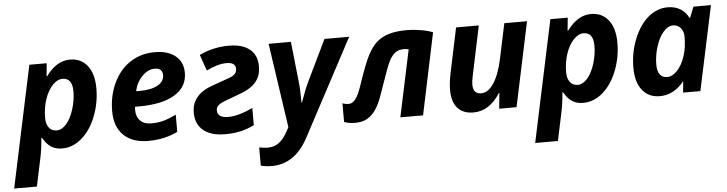

<svg xmlns="http://www.w3.org/2000/svg" viewBox="-81 -776 4687 1237"><g transform="rotate(-5 2263.0 -158.0)"><path d="M397 -556.2Q468.3 -556.2 509.5 -503.7Q550.8 -451.2 550.8 -356.9Q550.8 -263.7 517.3 -177.5Q483.9 -91.3 425.8 -40.8Q367.7 9.8 297.9 9.8Q257.3 9.8 228 -8.3Q198.7 -26.4 173.8 -69.8H169.9Q164.1 7.8 148.9 74.2L113.8 240.2H-33.2L133.8 -545.9H246.1L237.8 -462.9H242.2Q309.6 -556.2 397 -556.2ZM337.9 -437Q304.7 -437 273.7 -404.1Q242.7 -371.1 223.9 -316.2Q205.1 -261.2 205.1 -194.8Q205.1 -155.8 223.1 -132.3Q241.2 -108.9 272.9 -108.9Q305.7 -108.9 335.4 -142.6Q365.2 -176.3 383.5 -235.1Q401.9 -293.9 401.9 -351.1Q401.9 -437 337.9 -437Z M935.1 -450.2Q892.1 -450.2 854 -411.1Q815.9 -372.1 804.2 -315.9H826.2Q901.9 -315.9 944.1 -339.6Q986.3 -363.3 986.3 -403.8Q986.3 -450.2 935.1 -450.2ZM855 9.8Q752.4 9.8 695.8 -45.4Q639.2 -100.6 639.2 -201.2Q639.2 -302.2 679.4 -385.5Q719.7 -468.8 788.6 -512.5Q857.4 -556.2 944.3 -556.2Q1030.8 -556.2 1079.1 -516.4Q1127.4 -476.6 1127.4 -407.2Q1127.4 -315.9 1045.9 -266.4Q964.4 -216.8 813 -216.8H788.1L787.1 -206.5V-196.8Q787.1 -152.3 812.3 -126.7Q837.4 -101.1 884.3 -101.1Q926.8 -101.1 961.4 -110.4Q996.1 -119.6 1045.4 -143.1V-32.2Q961.4 9.8 855 9.8Z M1233.4 -513.2Q1322.8 -556.2 1424.3 -556.2Q1511.7 -556.2 1559.1 -517.8Q1606.4 -479.5 1606.4 -408.2Q1606.4 -361.8 1590.3 -331.8Q1574.2 -301.8 1546.9 -281.2Q1519.5 -260.7 1483.4 -246.3Q1447.3 -231.9 1407.2 -217.8Q1358.4 -200.7 1342.5 -191.9Q1326.7 -183.1 1319.1 -172.9Q1311.5 -162.6 1311.5 -147.9Q1311.5 -99.1 1381.3 -99.1Q1447.3 -99.1 1540.5 -143.1V-32.2Q1494.6 -9.3 1450.4 0.2Q1406.2 9.8 1350.6 9.8Q1260.7 9.8 1211.4 -31Q1162.1 -71.8 1162.1 -145Q1162.1 -190.4 1179.2 -220.7Q1196.3 -251 1223.4 -271.2Q1250.5 -291.5 1284.7 -304.7Q1318.8 -317.9 1352.5 -329.1Q1416.5 -350.6 1430.7 -358.9Q1444.8 -367.2 1451.7 -377.9Q1458.5 -388.7 1458.5 -403.8Q1458.5 -445.8 1399.4 -445.8Q1343.8 -445.8 1269.5 -409.2Z M1681.2 -545.9H1825.2L1852.5 -293Q1859.4 -233.4 1859.4 -149.9H1862.3Q1872.1 -174.8 1883.8 -208.3Q1895.5 -241.7 1915.5 -283.2L2042.5 -545.9H2202.1L1870.1 78.1Q1783.7 240.2 1634.3 240.2Q1590.3 240.2 1562.5 231V113.8Q1595.7 120.1 1619.1 120.1Q1660.2 120.1 1691.2 96.7Q1722.2 73.2 1748.5 23.9L1761.2 0Z M2632.3 0H2485.4L2577.1 -432.1Q2557.6 -436 2546.4 -436Q2513.7 -436 2491.7 -420.7Q2469.7 -405.3 2451.7 -371.3Q2433.6 -337.4 2398.4 -232.9Q2381.3 -182.6 2365 -138.4Q2348.6 -94.2 2326.4 -61.3Q2304.2 -28.3 2272.7 -9.3Q2241.2 9.8 2194.3 9.8Q2150.9 9.8 2121.6 -2V-123Q2139.6 -115.2 2162.6 -115.2Q2187 -115.2 2206.3 -140.9Q2225.6 -166.5 2244.1 -220.7Q2293.9 -368.7 2321.3 -419.9Q2348.6 -471.2 2381.1 -499.8Q2413.6 -528.3 2460.4 -542.2Q2507.3 -556.2 2574.2 -556.2Q2616.7 -556.2 2663.1 -548.6Q2709.5 -541 2743.2 -527.8Z M2893.6 -545.9H3040.5L2973.6 -227.1Q2965.8 -193.8 2965.8 -168.9Q2965.8 -108.9 3018.6 -108.9Q3063.5 -108.9 3100.1 -164.6Q3136.7 -220.2 3157.7 -319.8L3205.6 -545.9H3352.5L3236.8 0H3124.5L3134.8 -101.1H3131.8Q3061 9.8 2958.5 9.8Q2891.1 9.8 2855.5 -30.5Q2819.8 -70.8 2819.8 -147Q2819.8 -192.4 2831.5 -251Z M3766.6 -556.2Q3837.9 -556.2 3879.2 -503.7Q3920.4 -451.2 3920.4 -356.9Q3920.4 -263.7 3887 -177.5Q3853.5 -91.3 3795.4 -40.8Q3737.3 9.8 3667.5 9.8Q3627 9.8 3597.7 -8.3Q3568.4 -26.4 3543.5 -69.8H3539.6Q3533.7 7.8 3518.6 74.2L3483.4 240.2H3336.4L3503.4 -545.9H3615.7L3607.4 -462.9H3611.8Q3679.2 -556.2 3766.6 -556.2ZM3707.5 -437Q3674.3 -437 3643.3 -404.1Q3612.3 -371.1 3593.5 -316.2Q3574.7 -261.2 3574.7 -194.8Q3574.7 -155.8 3592.8 -132.3Q3610.8 -108.9 3642.6 -108.9Q3675.3 -108.9 3705.1 -142.6Q3734.9 -176.3 3753.2 -235.1Q3771.5 -293.9 3771.5 -351.1Q3771.5 -437 3707.5 -437Z M4163.1 9.8Q4091.3 9.8 4050 -42.2Q4008.8 -94.2 4008.8 -188Q4008.8 -284.7 4043.9 -372.3Q4079.1 -460 4136.2 -508.1Q4193.4 -556.2 4261.7 -556.2Q4309.1 -556.2 4343.5 -535.6Q4377.9 -515.1 4397 -476.1H4400.9L4428.7 -545.9H4542L4425.8 0H4314L4320.8 -70.8H4318.8Q4253.4 9.8 4163.1 9.8ZM4220.7 -108.9Q4254.4 -108.9 4285.6 -141.6Q4316.9 -174.3 4335.9 -230.2Q4355 -286.1 4355 -356.9Q4355 -391.6 4336.2 -414.3Q4317.4 -437 4286.6 -437Q4253.4 -437 4223.4 -401.9Q4193.4 -366.7 4175.5 -309.1Q4157.7 -251.5 4157.7 -194.8Q4157.7 -151.9 4174.1 -130.4Q4190.4 -108.9 4220.7 -108.9Z"/></g></svg>

Font: Zoram GWebM
Style: Bold Italic
Weight: 700
Italic angle: -12°
Foundry: Ascender Corporation
Version: Version 1.000